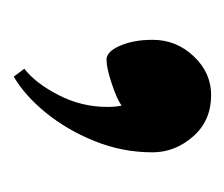

<svg xmlns="http://www.w3.org/2000/svg" viewBox="-44 -145 333 285"><g transform="rotate(90 122.5 -2.5)"><path d="M93.8 143.6 82 127.9Q103.5 111.3 121.1 77.1Q138.7 43 138.7 4.9Q138.7 -7.8 136.7 -16.6Q127.9 -9.8 104.5 -2Q81.1 5.9 68.4 5.9Q56.6 5.9 47.9 -14.2Q39.1 -34.2 39.1 -62.5Q39.1 -97.7 63.5 -123.5Q87.9 -149.4 121.1 -149.4Q159.2 -149.4 182.6 -122.6Q206.1 -95.7 206.1 -62.5Q206.1 -17.6 189.5 23.4Q172.9 64.5 147.5 95.7Q122.1 127 93.8 143.6Z"/></g></svg>

Font: Padauk
Style: Bold
Weight: 700
Designer: Debbi Hosken, Becca Hirsbrunner Spalinger
Foundry: SIL International
Version: Version 5.003